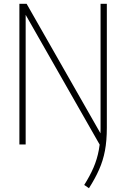

<svg xmlns="http://www.w3.org/2000/svg" viewBox="-20 -760 664 1010"><path d="M513 16 99 -710H115V0H82V-740H120L534 -14ZM448 230 423 213Q453 165.5 472 121.5Q491 77.5 500 28.5Q509 -20.5 509 -83V-740H542V-88Q542 -19.5 532 33Q522 85.5 501.2 132.2Q480.5 179 448 230Z"/></svg>

Font: Encode Sans SC Condensed Thin
Style: Regular
Weight: 100
Width: 3
Designer: Multiple Designers
Foundry: Impallari Type
Version: Version 3.002